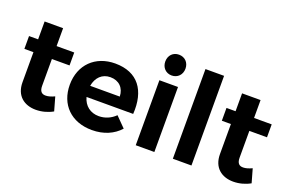

<svg xmlns="http://www.w3.org/2000/svg" viewBox="-98 -1131 2255 1493"><g transform="rotate(20 1030.0 -385.0)"><path d="M375 -143C347 -130 323 -123 303 -123C270 -122 251 -140 251 -185V-407H397V-514H251V-662H98V-514H23V-408H98V-159C98 -48 171 7 267 7C317 7 367 -7 407 -30Z M727 -543C563 -543 450 -433 450 -267C450 -104 559 6 731 6C828 6 907 -29 961 -89L880 -171C843 -134 795 -114 744 -114C675 -114 623 -154 605 -222H991C1004 -418 916 -543 727 -543ZM602 -313C614 -384 660 -430 728 -430C799 -430 845 -384 847 -313Z M1169 -777C1121 -777 1086 -742 1086 -691C1086 -641 1121 -605 1169 -605C1218 -605 1253 -641 1253 -691C1253 -742 1218 -777 1169 -777ZM1093 -538V0H1247V-538Z M1400 -742V0H1554V-742Z M2009 -143C1981 -130 1957 -123 1937 -123C1904 -122 1885 -140 1885 -185V-407H2031V-514H1885V-662H1732V-514H1657V-408H1732V-159C1732 -48 1805 7 1901 7C1951 7 2001 -7 2041 -30Z"/></g></svg>

Font: Juman SemiBold
Style: Regular
Weight: 600
Designer: Bandar Raffah (Arabic) Julieta Ulanovsky (Latin)
Foundry: Caramella
Version: Version 5.022;PS 005.022;hotconv 1.0.88;makeotf.lib2.5.64775